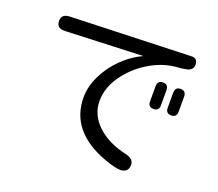

<svg xmlns="http://www.w3.org/2000/svg" viewBox="-124 -864 1247 1098"><g transform="rotate(20 500.0 -315.0)"><path d="M129.9 -578.1Q84 -578.1 84 -622.1Q84 -663.1 132.8 -665L865.2 -689.5Q903.3 -691.4 903.3 -650.4Q903.3 -627 882.8 -616.2Q870.1 -607.4 797.9 -601.6Q717.8 -593.8 638.7 -544.9Q559.6 -496.1 508.8 -422.4Q458 -348.6 458 -270.5Q458 -186.5 524.4 -123.5Q590.8 -60.5 701.2 -36.1Q752.9 -24.4 752.9 11.7Q752.9 60.5 702.1 60.5Q673.8 60.5 607.4 37.1Q365.2 -50.8 365.2 -258.8Q365.2 -323.2 397 -389.6Q428.7 -456.1 483.4 -510.7Q538.1 -565.4 605.5 -596.7L138.7 -578.1ZM763.7 -493.2Q796.9 -493.2 796.9 -458V-366.2Q796.9 -332 763.7 -332Q730.5 -332 730.5 -366.2V-458Q730.5 -493.2 763.7 -493.2ZM871.1 -493.2Q904.3 -493.2 904.3 -458V-366.2Q904.3 -332 871.1 -332Q837.9 -332 837.9 -366.2V-458Q837.9 -493.2 871.1 -493.2Z"/></g></svg>

Font: FakePearl
Style: Regular
Weight: 400
Version: Version 1.2